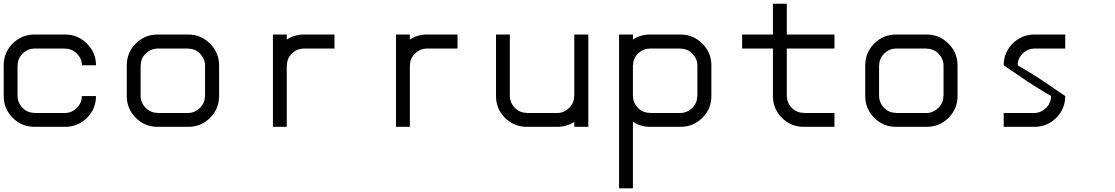

<svg xmlns="http://www.w3.org/2000/svg" viewBox="-20 -687 6040 1040"><path d="M424.2 -333.3Q423.3 -369.2 397.1 -396.2Q370.8 -423.3 333.3 -423.3V-424.2H166.7Q130 -423.3 102.9 -397.1Q75.8 -370.8 75.8 -333.3H75V-166.7Q75.8 -130 102.1 -102.9Q128.3 -75.8 166.7 -75.8V-75H333.3Q369.2 -75.8 396.2 -102.5Q423.3 -129.2 423.3 -166.7H500Q500 -97.5 451.2 -48.8Q402.5 0 333.3 0H166.7Q97.5 0 48.8 -48.8Q0 -97.5 0 -166.7V-333.3Q0 -402.5 48.8 -451.2Q97.5 -500 166.7 -500H333.3Q401.7 -500 450.8 -450.8Q500 -401.7 500 -333.3Z M1000 -75Q1035.8 -75.8 1062.9 -102.5Q1090 -129.2 1090 -166.7H1090.8V-333.3Q1090 -369.2 1063.8 -396.2Q1037.5 -423.3 1000 -423.3V-424.2H833.3Q796.7 -423.3 769.6 -397.1Q742.5 -370.8 742.5 -333.3H741.7V-166.7Q742.5 -130 768.8 -102.9Q795 -75.8 833.3 -75.8V-75ZM1000 0H833.3Q764.2 0 715.4 -48.8Q666.7 -97.5 666.7 -166.7V-333.3Q666.7 -402.5 715.4 -451.2Q764.2 -500 833.3 -500H1000Q1068.3 -500 1117.5 -450.8Q1166.7 -401.7 1166.7 -333.3V-166.7Q1166.7 -97.5 1117.9 -48.8Q1069.2 0 1000 0Z M1625 -500H1791.7V-424.2H1625Q1588.3 -423.3 1561.2 -397.1Q1534.2 -370.8 1534.2 -333.3H1533.3V0H1458.3V-500H1533.3V-472.5Q1575 -500 1625 -500Z M2291.7 -500H2458.3V-424.2H2291.7Q2255 -423.3 2227.9 -397.1Q2200.8 -370.8 2200.8 -333.3H2200V0H2125V-500H2200V-472.5Q2241.7 -500 2291.7 -500Z M3090.8 -26.7Q3049.2 0 3000 0H2833.3Q2764.2 0 2715.4 -48.8Q2666.7 -97.5 2666.7 -166.7V-500H2741.7V-166.7Q2742.5 -130 2768.8 -102.9Q2795 -75.8 2833.3 -75.8V-75H3000Q3035.8 -75.8 3062.9 -102.5Q3090 -129.2 3090 -166.7H3090.8V-500H3166.7V0H3090.8Z M3408.3 -27.5V333.3H3333.3V-500H3408.3V-472.5Q3450 -500 3500 -500H3666.7Q3735 -500 3784.2 -450.8Q3833.3 -401.7 3833.3 -333.3V-166.7Q3833.3 -97.5 3784.6 -48.8Q3735.8 0 3666.7 0H3500Q3450 0 3408.3 -27.5ZM3666.7 -75Q3702.5 -75.8 3729.6 -102.5Q3756.7 -129.2 3756.7 -166.7H3757.5V-333.3Q3756.7 -369.2 3730.4 -396.2Q3704.2 -423.3 3666.7 -423.3V-424.2H3500Q3463.3 -423.3 3436.2 -397.1Q3409.2 -370.8 3409.2 -333.3H3408.3V-166.7Q3409.2 -130 3435.4 -102.9Q3461.7 -75.8 3500 -75.8V-75Z M4333.3 0Q4264.2 0 4215.4 -48.8Q4166.7 -97.5 4166.7 -166.7V-424.2H4000V-500H4166.7V-666.7H4241.7V-500H4500V-424.2H4241.7V-166.7Q4242.5 -130 4268.8 -102.9Q4295 -75.8 4333.3 -75.8V-75H4500V0Z M5000 -75Q5035.8 -75.8 5062.9 -102.5Q5090 -129.2 5090 -166.7H5090.8V-333.3Q5090 -369.2 5063.8 -396.2Q5037.5 -423.3 5000 -423.3V-424.2H4833.3Q4796.7 -423.3 4769.6 -397.1Q4742.5 -370.8 4742.5 -333.3H4741.7V-166.7Q4742.5 -130 4768.8 -102.9Q4795 -75.8 4833.3 -75.8V-75ZM5000 0H4833.3Q4764.2 0 4715.4 -48.8Q4666.7 -97.5 4666.7 -166.7V-333.3Q4666.7 -402.5 4715.4 -451.2Q4764.2 -500 4833.3 -500H5000Q5068.3 -500 5117.5 -450.8Q5166.7 -401.7 5166.7 -333.3V-166.7Q5166.7 -97.5 5117.9 -48.8Q5069.2 0 5000 0Z M5583.3 -75Q5619.2 -75.8 5646.2 -102.5Q5673.3 -129.2 5673.3 -166.7H5674.2Q5642.5 -184.2 5605.8 -207.1Q5569.2 -230 5544.6 -246.2Q5520 -262.5 5477.9 -291.7Q5435.8 -320.8 5416.7 -333.3Q5416.7 -402.5 5465.4 -451.2Q5514.2 -500 5583.3 -500H5750V-424.2H5583.3Q5546.7 -423.3 5519.6 -397.1Q5492.5 -370.8 5492.5 -333.3H5491.7Q5523.3 -315.8 5560.4 -292.9Q5597.5 -270 5621.7 -253.8Q5645.8 -237.5 5688.8 -208.3Q5731.7 -179.2 5750 -166.7Q5750 -97.5 5701.3 -48.8Q5652.5 0 5583.3 0H5416.7V-75Z"/></svg>

Font: 0xA000-Squareish-Mono
Style: Squareish-Mono
Weight: 400
Version: Version 0.1